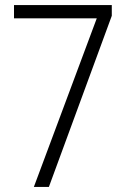

<svg xmlns="http://www.w3.org/2000/svg" viewBox="-20 -734 501 754"><path d="M113 0H172L419 -672V-714H35V-662H360Z"/></svg>

Font: Noto Sans Malayalam Condensed Light
Style: Regular
Weight: 300
Width: 3
Designer: Jelle Bosma - Monotype Design Team
Foundry: Monotype Imaging Inc.
Version: Version 2.104